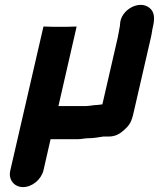

<svg xmlns="http://www.w3.org/2000/svg" viewBox="-20 -573 647 782"><path d="M156 -460 70 -85 218 -142 292 -465 258 -464C246 -464 157 -464 156 -460ZM157 121 186 -6H296C311 -6 325 -10 340 -10C362 -10 380 -14 402 -17H424C444 -17 463 -24 480 -39C509 -63 516 -77 525 -118L595 -422C597 -432 599 -441 600 -450L602 -460C611 -497 610 -523 590 -540C548 -576 471 -533 469 -475C469 -470 468 -465 467 -460C464 -447 463 -435 460 -422L397 -148C385 -147 379 -145 367 -145C354 -144 341 -141 328 -141H218L291 -460C292 -464 204 -464 191 -464L157 -465L22 121C13 158 37 189 74 189C111 189 148 158 157 121Z"/></svg>

Font: Electronic
Style: UltThkIt
Weight: 900
Version: Version 1.011